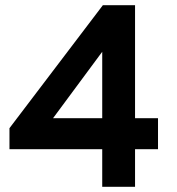

<svg xmlns="http://www.w3.org/2000/svg" viewBox="-20 -720 682 740"><path d="M374 0V-145H16.5V-226L376.5 -700H500.5V-264.5H589V-145H500.5V0ZM184.5 -264.5H374V-520.5Z"/></svg>

Font: Undotted
Style: Bold
Weight: 700
Designer: Delve Withrington, Dave Bailey, Thomas Jockin
Foundry: Delve Fonts LLC
Version: Version 4.000